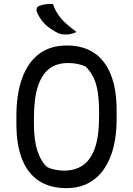

<svg xmlns="http://www.w3.org/2000/svg" viewBox="-20 -956 690 996"><path d="M327 -720Q410 -720 467.5 -682Q525 -644 555 -569Q585 -494 585 -382V-342Q585 -224 553 -143Q521 -62 463 -21Q405 20 325 20Q239 20 181 -18.5Q123 -57 94 -131.5Q65 -206 65 -314V-354Q65 -466 94 -548Q123 -630 181 -675Q239 -720 327 -720ZM156 -312Q156 -228 174.5 -172.5Q193 -117 225 -89Q245 -80 266 -75.5Q287 -71 313 -71Q370 -71 410.5 -99Q451 -127 472.5 -188.5Q494 -250 494 -351V-368Q494 -431 487.5 -475.5Q481 -520 465.5 -553Q450 -586 423 -612Q400 -621 379 -625Q358 -629 332 -629Q274 -629 235 -599Q196 -569 176 -506Q156 -443 156 -344ZM255 -935Q264 -907 280.5 -882Q297 -857 321.5 -835Q346 -813 377 -790Q368 -786 359 -783Q350 -780 341.5 -778.5Q333 -777 323 -777Q308 -777 295.5 -779.5Q283 -782 270 -790Q248 -802 228.5 -817.5Q209 -833 195 -852Q181 -871 173 -890Q168 -902 170 -911Q172 -920 183 -925Q193 -929 204 -931.5Q215 -934 227.5 -935Q240 -936 255 -935Z"/></svg>

Font: Recursive Casual
Style: Regular
Weight: 400
Version: Version 1.047